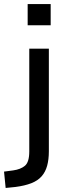

<svg xmlns="http://www.w3.org/2000/svg" viewBox="-70 -738 335 951"><path d="M67 -613V-718H181V-613ZM-42 193 -50 112 -5 106Q32 101 53.5 83Q75 65 75 12V-497H172V11Q172 52 163.5 83Q155 114 136 135.5Q117 157 85 169.5Q53 182 7 188Z"/></svg>

Font: Nunito Sans 7pt SemiCondensed Medium
Style: Regular
Weight: 500
Width: 4
Designer: Vernon Adams
Foundry: Vernon Adams
Version: Version 3.101;gftools[0.9.27]